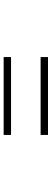

<svg xmlns="http://www.w3.org/2000/svg" viewBox="360 -900 280 1040"><g transform="rotate(90 500.0 -380.0)"><path d="M710.9 -500V-460H289.1V-500ZM710.9 -299.8V-259.8H289.1V-299.8Z"/></g></svg>

Font: GenYoMin JP Light
Style: Regular
Weight: 300
Version: Version 1.001;PS 1;hotconv 16.6.51;makeotf.lib2.5.65220 DEVE